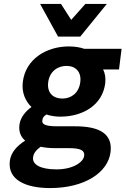

<svg xmlns="http://www.w3.org/2000/svg" viewBox="-20 -739 638 976"><path d="M257 14H328C390 14 411 25 408 53C404 85 352 122 267 122C183 122 144 96 148 62C150 43 160 26 187 7C205 11 230 14 257 14ZM542 34C553 -59 486 -97 362 -97H269C205 -97 193 -110 195 -126C197 -141 201 -147 216 -157C236 -150 263 -146 286 -146C402 -146 501 -205 515 -316C518 -343 514 -367 504 -386H585L598 -491H408C389 -498 361 -503 330 -503C215 -503 110 -438 96 -323C89 -268 110 -224 140 -195C113 -176 84 -144 79 -106C74 -69 86 -43 108 -24C66 2 35 37 30 79C18 175 110 217 235 217C409 217 529 139 542 34ZM318 -404C364 -404 395 -374 388 -321C381 -266 342 -238 297 -238C251 -238 218 -266 225 -321C232 -375 272 -404 318 -404ZM523 -719H414L342 -638L290 -719H184L275 -553H388Z"/></svg>

Font: Falling Sky
Style: SeBdObl
Weight: 600
Designer: Paul D. Hunt
Foundry: Adobe Systems Incorporated
Version: Version 1.02